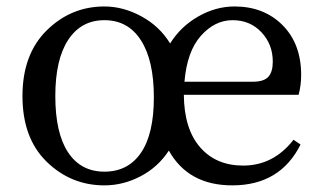

<svg xmlns="http://www.w3.org/2000/svg" viewBox="-20 -554 992 588"><path d="M544.9 -303.7H753.9Q788.1 -303.7 801.8 -318.8Q815.4 -334 815.4 -365.2Q815.4 -418 780.8 -455.1Q746.1 -492.2 692.4 -492.2Q637.7 -492.2 595.2 -444.3Q552.7 -396.5 544.9 -303.7ZM451.2 -255.9Q451.2 -369.1 411.6 -430.7Q372.1 -492.2 299.8 -492.2Q228.5 -492.2 189 -432.1Q149.4 -372.1 149.4 -259.8Q149.4 -146.5 188.5 -87.4Q227.5 -28.3 299.8 -28.3Q372.1 -28.3 411.6 -85.9Q451.2 -143.6 451.2 -255.9ZM894.5 -263.7H543Q543.9 -159.2 592.8 -103Q641.6 -46.9 724.6 -46.9Q817.4 -46.9 878.9 -126L900.4 -111.3Q837.9 13.7 691.4 13.7Q556.6 13.7 497.1 -92.8Q463.9 -42 410.6 -14.2Q357.4 13.7 299.8 13.7Q197.3 13.7 123 -58.6Q48.8 -130.9 48.8 -259.8Q48.8 -387.7 123 -460.9Q197.3 -534.2 299.8 -534.2Q357.4 -534.2 413.1 -503.9Q468.8 -473.6 501 -420.9Q533.2 -472.7 586.9 -503.4Q640.6 -534.2 698.2 -534.2Q788.1 -534.2 845.2 -477.1Q902.3 -419.9 902.3 -324.2Q902.3 -293 894.5 -263.7Z"/></svg>

Font: GenYoMin TW TTF Medium
Style: Regular
Weight: 500
Version: Version 1.300